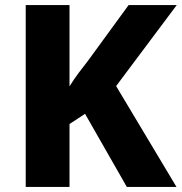

<svg xmlns="http://www.w3.org/2000/svg" viewBox="-20 -734 714 754"><path d="M673 0H478L314 -287L253 -247V0H81V-714H253V-395Q269 -421 288 -446.5Q307 -472 326 -496L485 -714H674L436 -396Z"/></svg>

Font: Noto Sans Meetei Mayek ExtraBold
Style: Regular
Weight: 800
Designer: Monotype Design Team and Neelakash Kshetrimayum
Foundry: Monotype Imaging Inc.
Version: Version 2.002; ttfautohint (v1.8.4.7-5d5b)